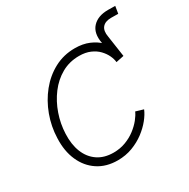

<svg xmlns="http://www.w3.org/2000/svg" viewBox="-145 -753 880 895"><g transform="rotate(-30 294.5 -306.0)"><path d="M466.8 -393.6 448.7 -502.9Q438 -559.6 466.6 -590.3Q495.1 -621.1 550.3 -621.1Q560.1 -621.1 570.3 -620.8Q580.6 -620.6 588.9 -620.6L582.5 -581.5Q573.2 -581.5 562.3 -581.8Q551.3 -582 544.4 -582Q512.2 -582 497.3 -564.5Q482.4 -546.9 488.8 -512.7L505.4 -399.4ZM240.2 9.3Q178.7 9.3 134.3 -20Q89.8 -49.3 66.9 -101.3Q43.9 -153.3 46.9 -221.2Q48.8 -283.2 70.1 -340.8Q91.3 -398.4 128.4 -444.3Q165.5 -490.2 215.8 -517.1Q266.1 -543.9 326.2 -543.9Q369.1 -543.9 401.9 -530Q434.6 -516.1 456.8 -494.1Q479 -472.2 491.2 -447Q503.4 -421.9 505.4 -399.4L462.9 -390.6Q461.4 -407.7 452.4 -427Q443.4 -446.3 426.8 -463.6Q410.2 -481 385 -491.9Q359.9 -502.9 325.7 -502.9Q273.4 -502.9 231.2 -479Q189 -455.1 158.2 -414.3Q127.4 -373.5 109.9 -323Q92.3 -272.5 90.3 -219.2Q87.9 -163.6 104.7 -121.3Q121.6 -79.1 156.2 -55.4Q190.9 -31.7 241.2 -31.7Q276.4 -31.7 306.6 -43.2Q336.9 -54.7 360.4 -72.8Q383.8 -90.8 399.9 -110.8Q416 -130.9 423.3 -147.9L464.4 -135.7Q455.1 -112.8 434.8 -87.6Q414.6 -62.5 385.5 -40.5Q356.4 -18.6 319.6 -4.6Q282.7 9.3 240.2 9.3Z"/></g></svg>

Font: Inter 20pt ExtraLight
Style: Italic
Weight: 250
Italic angle: -9.3988°
Version: Version 4.001;git-66647c0bb